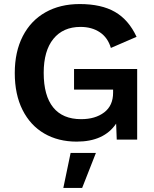

<svg xmlns="http://www.w3.org/2000/svg" viewBox="-20 -690 763 949"><path d="M658 -349V0H557L554 -79Q494 10 359 10Q268 10 199 -30Q130 -70 91.5 -146.5Q53 -223 53 -329Q53 -434 92.5 -511Q132 -588 204.5 -629Q277 -670 374 -670Q481 -670 548.5 -631Q616 -592 655 -508L528 -453Q513 -504 473.5 -530.5Q434 -557 378 -557Q292 -557 244 -498Q196 -439 196 -330Q196 -217 243 -159Q290 -101 381 -101Q451 -101 495 -134.5Q539 -168 539 -232V-247H346V-349ZM386 239H293L329 66H454Z"/></svg>

Font: Work Sans SemiBold
Style: Regular
Weight: 600
Designer: Wei Huang
Foundry: Wei Huang
Version: Version 1.500